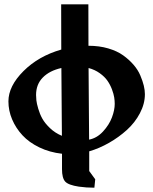

<svg xmlns="http://www.w3.org/2000/svg" viewBox="-20 -853 709 889"><path d="M392.6 -206.5Q428.7 -213.4 457 -244.1Q485.4 -274.9 498.3 -309.3Q511.2 -343.8 511.2 -372.1Q511.2 -386.2 508.8 -402.1Q506.3 -418 498.3 -439.5Q490.2 -460.9 477.5 -479.2Q464.8 -497.6 442.1 -513.9Q419.4 -530.3 390.1 -538.1Q392.1 -318.4 392.6 -206.5ZM266.6 -224.1Q266.1 -330.1 264.2 -538.1Q209.5 -525.9 178.2 -494.1Q147 -462.4 147 -413.1Q147 -402.3 148.4 -388.4Q149.9 -374.5 157 -349.9Q164.1 -325.2 176 -303.7Q188 -282.2 211.4 -259.8Q234.9 -237.3 266.6 -224.1ZM393.1 -152.3V-61L420.9 -22.9L417 16.1Q379.4 16.1 345.2 11.2Q296.4 3.9 281.7 -12.5Q267.1 -28.8 267.1 -69.8V-141.1Q210 -147.5 162.4 -170.4Q114.7 -193.4 84 -226.6Q53.2 -259.8 36.1 -300.3Q19 -340.8 19 -383.8Q19 -454.1 88.6 -523.7Q158.2 -593.3 263.7 -623.5Q263.2 -697.3 263.2 -833H389.2Q389.2 -707 389.6 -641.1Q439.5 -641.1 481 -628.9Q522.5 -616.7 550 -596.9Q577.6 -577.1 598.1 -553.5Q618.7 -529.8 629.6 -503.9Q640.6 -478 645.8 -456.5Q650.9 -435.1 650.9 -417Q650.9 -372.6 627.9 -328.9Q605 -285.2 567.4 -251.2Q529.8 -217.3 484.9 -191.7Q439.9 -166 393.1 -152.3Z"/></svg>

Font: KJV1611
Style: Regular
Weight: 400
Version: Version 3.6.1